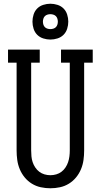

<svg xmlns="http://www.w3.org/2000/svg" viewBox="-20 -1001 540 1029"><path d="M250 8Q224 8 198.5 2.5Q173 -3 151 -16.5Q129 -30 112.5 -50Q96 -70 86 -94Q76 -118 72.5 -143.5Q69 -169 69 -195V-665H23V-735H193V-665H147V-195Q147 -179 148.5 -163Q150 -147 155 -132Q160 -117 169 -103.5Q178 -90 190.5 -80.5Q203 -71 218.5 -66.5Q234 -62 250 -62Q266 -62 281.5 -66.5Q297 -71 309.5 -80.5Q322 -90 331 -103.5Q340 -117 345 -132Q350 -147 352 -163Q354 -179 354 -195V-665H307V-735H477V-665H431V-195Q431 -169 427.5 -143.5Q424 -118 414 -94Q404 -70 387.5 -50Q371 -30 349 -16.5Q327 -3 301.5 2.5Q276 8 250 8ZM250 -789Q231 -789 212 -795Q193 -801 179.5 -814.5Q166 -828 160 -847Q154 -866 154 -885Q154 -904 160 -923Q166 -942 179.5 -955.5Q193 -969 212 -975Q231 -981 250 -981Q269 -981 288 -975Q307 -969 320.5 -955.5Q334 -942 340 -923Q346 -904 346 -885Q346 -866 340 -847Q334 -828 320.5 -814.5Q307 -801 288 -795Q269 -789 250 -789ZM250 -845Q258 -845 266 -847.5Q274 -850 279.5 -855.5Q285 -861 287.5 -869Q290 -877 290 -885Q290 -893 287.5 -901Q285 -909 279.5 -914.5Q274 -920 266 -922.5Q258 -925 250 -925Q242 -925 234 -922.5Q226 -920 220.5 -914.5Q215 -909 212.5 -901Q210 -893 210 -885Q210 -877 212.5 -869Q215 -861 220.5 -855.5Q226 -850 234 -847.5Q242 -845 250 -845Z"/></svg>

Font: Iosevka Gothic
Style: Regular
Weight: 400
Monospace: yes
Designer: Belleve Invis
Foundry: Belleve Invis
Version: Version 15.5.1; ttfautohint (v1.8.4)